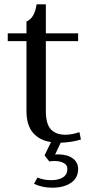

<svg xmlns="http://www.w3.org/2000/svg" viewBox="-20 -653 423 892"><path d="M343 132Q343 174 309.5 196.5Q276 219 223 219Q176 219 138 201L154 172Q183 184 218 184Q252 184 272.5 171Q293 158 293 132Q293 113 275.5 104Q258 95 233 95Q223 95 209 97L187 69L217 7Q163 -1 133 -36.5Q103 -72 103 -137V-462H16V-498H103V-553Q141 -569 150 -633H193V-498H343V-462H193V-137Q193 -77 216.5 -52Q240 -27 284 -27Q313 -27 349 -39L356 -5Q316 8 262 10L236 65Q241 64 251 64Q295 65 319 83.5Q343 102 343 132Z"/></svg>

Font: Trirong
Style: Regular
Weight: 400
Version: Version 1.000